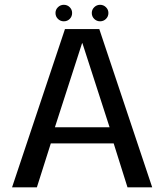

<svg xmlns="http://www.w3.org/2000/svg" viewBox="-20 -800 702 820"><path d="M31.5 0H137.5L197 -187.5H465.5L524.5 0H630L404 -676H257.5ZM214.5 -256.5 330.5 -615.5H332L448 -256.5ZM252.5 -709Q267.5 -709 277.8 -719.2Q288 -729.5 288 -744.5Q288 -759 277.8 -769.2Q267.5 -779.5 252.5 -779.5Q238 -779.5 227.5 -769.2Q217 -759 217 -744.5Q217 -729.5 227.5 -719.2Q238 -709 252.5 -709ZM407.5 -709Q422 -709 432.5 -719.2Q443 -729.5 443 -744.5Q443 -759 432.5 -769.2Q422 -779.5 407.5 -779.5Q393 -779.5 382.5 -769.2Q372 -759 372 -744.5Q372 -729.5 382.5 -719.2Q393 -709 407.5 -709Z"/></svg>

Font: Anybody UltraCondensed Thin
Style: Regular
Weight: 400
Version: Version 1.111